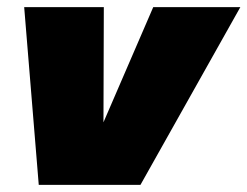

<svg xmlns="http://www.w3.org/2000/svg" viewBox="-20 -520 696 540"><path d="M411 -500H656L375 0H89L48 -500H272L271 -176Z"/></svg>

Font: Prodigy Sans Black
Style: Italic
Weight: 900
Italic angle: -13°
Designer: Wei Huang
Foundry: Wei Huang
Version: Version 1.003; ttfautohint (v1.8.3)